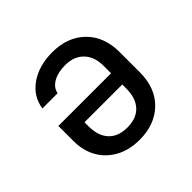

<svg xmlns="http://www.w3.org/2000/svg" viewBox="-142 -717 884 884"><g transform="rotate(-45 300.0 -275.0)"><path d="M300 -560Q399 -560 459.5 -501Q520 -442 520 -340V-210Q520 -108 459.5 -49Q399 10 300 10Q234 10 184.5 -16.5Q135 -43 107.5 -90.5Q80 -138 80 -202V-300H423V-349Q423 -408 390 -442Q357 -476 300 -476Q252 -476 221 -458Q190 -440 184 -409H85Q95 -478 154 -519Q213 -560 300 -560ZM423 -202V-227H177V-201Q177 -138 209 -104Q241 -70 300 -70Q359 -70 391 -104Q423 -138 423 -202Z"/></g></svg>

Font: JetBrains Mono NL Medium
Style: Regular
Weight: 500
Monospace: yes
Designer: Philipp Nurullin, Konstantin Bulenkov
Foundry: JetBrains
Version: Version 2.305; ttfautohint (v1.8.4.7-5d5b)